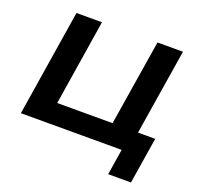

<svg xmlns="http://www.w3.org/2000/svg" viewBox="-147 -865 1233 1196"><g transform="rotate(20 469.5 -267.0)"><path d="M690 171 717 0H49L161 -705H330L240 -137H607L698 -705H867L776 -136H890L841 171Z"/></g></svg>

Font: Nunito Sans 10pt SemiExpanded ExtraBold
Style: Italic
Weight: 800
Width: 6
Italic angle: -9°
Designer: Vernon Adams
Foundry: Vernon Adams
Version: Version 3.101;gftools[0.9.27]